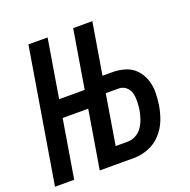

<svg xmlns="http://www.w3.org/2000/svg" viewBox="-130 -862 979 988"><g transform="rotate(-20 360.0 -367.5)"><path d="M6 0H111L164 -319H304L251 0H438Q478 0 517.5 -15Q557 -30 586.5 -62Q616 -94 631 -132.5Q646 -171 652 -210Q658 -246 658 -282Q658 -318 646.5 -350.5Q635 -383 612 -407.5Q589 -432 555.5 -442.5Q522 -453 486 -453H431L478 -735H373L320 -416H180L233 -735H128ZM438 -90H371L416 -363H486Q509 -363 526 -349Q543 -335 548.5 -314Q554 -293 553.5 -270Q553 -247 550 -224Q546 -202 539 -179.5Q532 -157 518.5 -136Q505 -115 483 -102.5Q461 -90 438 -90Z"/></g></svg>

Font: Iosevka Sparkle SmBdObl
Style: Regular
Weight: 600
Italic angle: -9°
Designer: Belleve Invis
Foundry: Belleve Invis
Version: Version 4.5.0; ttfautohint (v1.8.3)